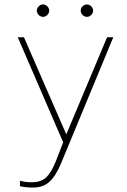

<svg xmlns="http://www.w3.org/2000/svg" viewBox="-20 -648 571 866"><path d="M174 -628Q185 -628 193.5 -619.5Q202 -611 202 -600Q202 -589 193.5 -580.5Q185 -572 174 -572Q163 -572 154.5 -580.5Q146 -589 146 -600Q146 -611 154.5 -619.5Q163 -628 174 -628ZM372 -628Q383 -628 391.5 -619.5Q400 -611 400 -600Q400 -589 391.5 -580.5Q383 -572 372 -572Q361 -572 352.5 -580.5Q344 -589 344 -600Q344 -611 352.5 -619.5Q361 -628 372 -628ZM88 -480H60L265 -6L232 79Q212 129 189 151.5Q166 174 123 174Q92 174 70 167V192Q97 198 129 198Q175 198 204 171Q233 144 257 85L491 -480H463L279 -42Z"/></svg>

Font: Prompt Thin
Style: Regular
Weight: 100
Designer: Katatrad Team
Foundry: CadsonDemak
Version: Version 1.030